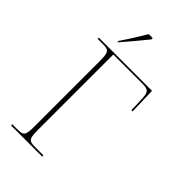

<svg xmlns="http://www.w3.org/2000/svg" viewBox="-277 -1017 1104 1104"><g transform="rotate(45 275.0 -465.5)"><path d="M143 -781V-771H145C184 -816 243 -886 271 -921V-931H238C212 -886 171 -821 143 -781ZM50 0H303V-10H233C183 -10 177 -21 177 -98V-704H414C466 -704 472 -690 474 -635L477 -551H487L482 -714H50V-704H93C143 -704 149 -693 149 -616V-98C149 -21 143 -10 93 -10H50Z"/></g></svg>

Font: Noto Serif Display Thin
Style: Regular
Weight: 100
Designer: Monotype Design Team
Foundry: Monotype Imaging Inc.
Version: Version 2.009